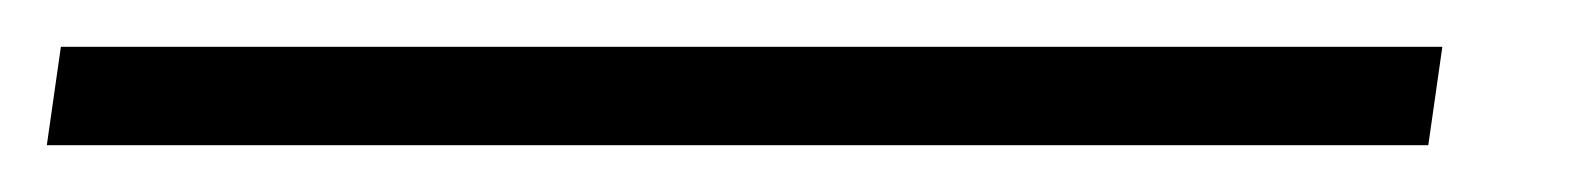

<svg xmlns="http://www.w3.org/2000/svg" viewBox="-69 59 679 82"><path d="M-43 79H547L541 121H-49Z"/></svg>

Font: Retni Sans Light
Style: Italic
Weight: 300
Italic angle: -8°
Designer: Vitaly Kuzmin
Foundry: ParaType Ltd.
Version: Version 1.00;June 10, 2019;FontCreator 11.5.0.2425 64-bit; t